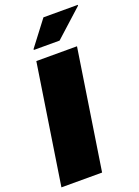

<svg xmlns="http://www.w3.org/2000/svg" viewBox="-168 -968 754 1038"><g transform="rotate(-20 208.5 -448.5)"><path d="M0 0ZM-2 0 104 -688H338L232 0ZM112 -749V-754L221 -897H419L418 -892L260 -749Z"/></g></svg>

Font: Azeri Sans Black
Style: Italic
Weight: 900
Designer: Hector Gatti & Omnibus-Type (original fonts) / Cristiano Sobral (main changes and remastering)
Foundry: Omnibus-Type
Version: Version 0.07;August 21, 2020;FontCreator 13.0.0.2681 64-bit;